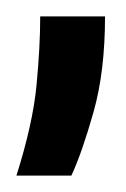

<svg xmlns="http://www.w3.org/2000/svg" viewBox="-29 -87 153 234"><path d="M-9 127Q11 64 15.5 17Q20 -30 20 -67H99Q99 0 85 49.5Q71 99 58 127Z"/></svg>

Font: Bricolage Grotesque 96pt Condensed
Style: Regular
Weight: 400
Width: 3
Designer: Mathieu Triay
Foundry: Atelier Triay
Version: Version 1.001; ttfautohint (v1.8.4.7-5d5b);gftools[0.9.33.de